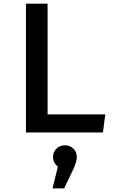

<svg xmlns="http://www.w3.org/2000/svg" viewBox="-20 -728 655 1055"><path d="M122.6 0V-707.7H241.5V-99.5H558.5L545.6 0ZM336.9 70.3Q364.1 70.3 383.1 88.5Q402.1 106.7 402.1 134.4Q402.1 161.5 383.1 201.5L332.3 307.2H268.7L297.9 188.2Q286.2 178.5 278.7 164.9Q271.3 151.3 271.3 134.4Q271.3 107.2 290.3 88.7Q309.2 70.3 336.9 70.3Z"/></svg>

Font: Fira Code Medium
Style: Regular
Weight: 500
Designer: Carrois Corporate, Edenspiekermann AG, Nikita Prokopov
Foundry: Carrois Corporate, Edenspiekermann AG, Nikita Prokopov
Version: Version 6.002